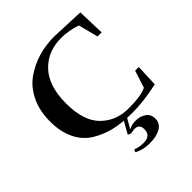

<svg xmlns="http://www.w3.org/2000/svg" viewBox="-238 -827 1196 1196"><g transform="rotate(-45 359.5 -229.0)"><path d="M439 -675 659 -666 665 -484H629L595 -615Q526 -638 462 -638Q343 -638 269 -559.5Q195 -481 195 -327.5Q195 -174 267 -102Q339 -30 448.5 -30Q558 -30 607 -54L644 -168H676L670 -21Q545 6 451.5 6Q358 6 292 -9.5Q226 -25 168 -60Q110 -95 77.5 -161Q45 -227 45 -319Q45 -411 78.5 -481.5Q112 -552 169 -593Q283 -675 439 -675ZM368 68Q390 54 426.5 54Q463 54 492.5 73.5Q522 93 522 133.5Q522 174 485.5 195.5Q449 217 388.5 217Q328 217 285 192L293 175Q326 188 362 188Q427 188 427 131Q427 86 385 86Q372 86 350 91L329 82L380 -8H408L366 65Z"/></g></svg>

Font: Rufina
Style: Bold
Weight: 700
Designer: Martin Sommaruga
Foundry: Martin Sommaruga
Version: Version 1.001